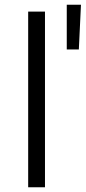

<svg xmlns="http://www.w3.org/2000/svg" viewBox="-20 -791 362 811"><path d="M262 -582H313L322 -771H262ZM99 0H170V-742H99Z"/></svg>

Font: Montserrat Lite
Style: Regular
Weight: 400
Designer: Julieta Ulanovsky
Foundry: Julieta Ulanovsky
Version: Version 7.200;PS 007.200;hotconv 1.0.88;makeotf.lib2.5.64775